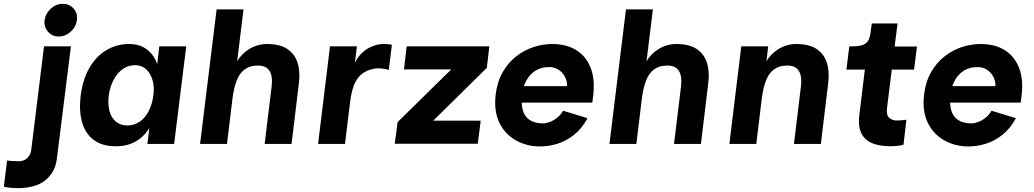

<svg xmlns="http://www.w3.org/2000/svg" viewBox="-118 -749 5381 999"><path d="M-28 230Q-40 230 -63 228Q-86 226 -98 222L-81 86Q-69 88 -49.5 89Q-30 90 -20 90Q7 90 24.5 73Q42 56 45 28L111 -508H251L178 76Q170 146 119 188Q68 230 -28 230ZM187 -559Q153 -559 131.5 -584.5Q110 -610 114 -644Q119 -679 146.5 -704Q174 -729 208 -729Q244 -729 265.5 -704Q287 -679 282 -644Q278 -610 250.5 -584.5Q223 -559 187 -559Z M483 12Q415 12 371 -20Q327 -52 309.5 -111.5Q292 -171 302 -253Q313 -337 347.5 -396.5Q382 -456 435.5 -488Q489 -520 554 -520Q596 -520 625 -505Q654 -490 672.5 -466.5Q691 -443 700 -415L711 -508H851L788 0H649L659 -83Q643 -56 618.5 -34.5Q594 -13 561 -0.5Q528 12 483 12ZM547 -96Q581 -97 609 -116Q637 -135 655.5 -170.5Q674 -206 680 -253Q686 -297 675.5 -332.5Q665 -368 642 -389Q619 -410 585 -410Q549 -410 520 -389Q491 -368 472.5 -332.5Q454 -297 448 -253Q442 -205 452 -169.5Q462 -134 486.5 -115Q511 -96 547 -96Z M923 0 1009 -700H1149L1116 -430Q1126 -448 1142 -464.5Q1158 -481 1178 -493.5Q1198 -506 1222 -513Q1246 -520 1271 -520Q1338 -520 1377 -494Q1416 -468 1430.5 -421.5Q1445 -375 1437 -315L1399 0H1259L1295 -296Q1302 -352 1284.5 -380Q1267 -408 1224 -408Q1183 -408 1156 -388.5Q1129 -369 1114 -331Q1099 -293 1092 -239L1063 0Z M1537 0 1599 -508H1739L1729 -424Q1739 -444 1754 -461.5Q1769 -479 1788.5 -492Q1808 -505 1831 -512.5Q1854 -520 1879 -520Q1887 -520 1901 -519Q1915 -518 1921 -516L1905 -385Q1891 -390 1868 -392.5Q1845 -395 1826 -391Q1786 -383 1761 -361Q1736 -339 1723 -304Q1710 -269 1704 -221L1677 0Z M1936 -1 1951 -114 2230 -388H1984L1998 -508H2428L2415 -396L2136 -121H2383L2368 -1Z M2691 13Q2624 13 2567.5 -18Q2511 -49 2481 -109Q2451 -169 2461 -256Q2469 -324 2497.5 -373.5Q2526 -423 2567.5 -455.5Q2609 -488 2657.5 -504Q2706 -520 2755 -520Q2830 -520 2881.5 -487.5Q2933 -455 2956 -394Q2979 -333 2968 -248L2964 -215H2561L2571 -301H2832Q2834 -314 2829 -331Q2824 -348 2812.5 -363.5Q2801 -379 2782.5 -389.5Q2764 -400 2739 -400Q2697 -400 2667.5 -381Q2638 -362 2620.5 -329.5Q2603 -297 2598 -256Q2593 -210 2602 -176.5Q2611 -143 2637.5 -125Q2664 -107 2708 -107Q2723 -107 2743 -114.5Q2763 -122 2781.5 -137Q2800 -152 2812 -173L2939 -134Q2909 -79 2867.5 -46.5Q2826 -14 2780.5 -0.5Q2735 13 2691 13Z M3053 0 3139 -700H3279L3246 -430Q3256 -448 3272 -464.5Q3288 -481 3308 -493.5Q3328 -506 3352 -513Q3376 -520 3401 -520Q3468 -520 3507 -494Q3546 -468 3560.5 -421.5Q3575 -375 3567 -315L3529 0H3389L3425 -296Q3432 -352 3414.5 -380Q3397 -408 3354 -408Q3313 -408 3286 -388.5Q3259 -369 3244 -331Q3229 -293 3222 -239L3193 0Z M3677 0 3739 -508H3879L3870 -430Q3880 -448 3896 -464.5Q3912 -481 3932 -493.5Q3952 -506 3976 -513Q4000 -520 4025 -520Q4092 -520 4131 -494Q4170 -468 4184.5 -421.5Q4199 -375 4191 -315L4153 0H4013L4049 -296Q4056 -352 4038.5 -380Q4021 -408 3978 -408Q3937 -408 3910 -388.5Q3883 -369 3868 -331Q3853 -293 3846 -239L3817 0Z M4520 12Q4422 12 4382.5 -28.5Q4343 -69 4353 -149L4382 -387H4286L4301 -508H4320Q4352 -508 4371 -515Q4390 -522 4399.5 -538.5Q4409 -555 4412 -582L4418 -627H4552L4537 -507H4653L4638 -387H4522L4497 -184Q4493 -149 4509.5 -135.5Q4526 -122 4546 -122Q4556 -122 4571 -123Q4586 -124 4598 -126L4583 4Q4570 8 4551 10Q4532 12 4520 12Z M4920 13Q4853 13 4796.5 -18Q4740 -49 4710 -109Q4680 -169 4690 -256Q4698 -324 4726.5 -373.5Q4755 -423 4796.5 -455.5Q4838 -488 4886.5 -504Q4935 -520 4984 -520Q5059 -520 5110.5 -487.5Q5162 -455 5185 -394Q5208 -333 5197 -248L5193 -215H4790L4800 -301H5061Q5063 -314 5058 -331Q5053 -348 5041.5 -363.5Q5030 -379 5011.5 -389.5Q4993 -400 4968 -400Q4926 -400 4896.5 -381Q4867 -362 4849.5 -329.5Q4832 -297 4827 -256Q4822 -210 4831 -176.5Q4840 -143 4866.5 -125Q4893 -107 4937 -107Q4952 -107 4972 -114.5Q4992 -122 5010.5 -137Q5029 -152 5041 -173L5168 -134Q5138 -79 5096.5 -46.5Q5055 -14 5009.5 -0.5Q4964 13 4920 13Z"/></svg>

Font: Inclusive Sans
Style: Italic
Weight: 400
Italic angle: -7°
Designer: Olivia King
Foundry: Olivia King
Version: Version 2.004